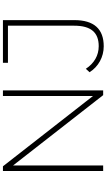

<svg xmlns="http://www.w3.org/2000/svg" viewBox="278 -1018 744 1341"><g transform="rotate(-90 650.5 -348.0)"><path d="M165 -629 656 0H689V-700H650V-71L159 -700H126V0H165ZM997 4C1118 4 1180 -64 1180 -201V-700H882V-665H1141V-202C1141 -86 1094 -31 998 -31C933 -31 878 -63 840 -121L816 -95C855 -33 923 4 997 4Z"/></g></svg>

Font: Montserrat-Alt1 ExtLt
Style: Regular
Weight: 200
Designer: Differentunic
Foundry: Differentunic
Version: Version 7.222